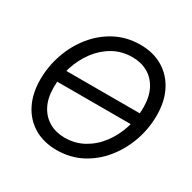

<svg xmlns="http://www.w3.org/2000/svg" viewBox="-164 -904 1082 1081"><g transform="rotate(30 376.5 -364.0)"><path d="M640.1 -402.3 630.4 -324.2H130.4L140.1 -402.3ZM336.4 11.2Q251.5 11.2 189 -25.9Q126.5 -63 92.5 -130.4Q58.6 -197.8 58.6 -287.6Q58.6 -373.5 86.7 -454.1Q114.7 -534.7 166.7 -599.1Q218.8 -663.6 291 -701.2Q363.3 -738.8 450.2 -738.8Q535.2 -738.8 597.4 -701.4Q659.7 -664.1 693.8 -596.9Q728 -529.8 728 -439.5Q728 -353 699.7 -272.5Q671.4 -191.9 619.1 -127.7Q566.9 -63.5 495.1 -26.1Q423.3 11.2 336.4 11.2ZM339.8 -71.8Q408.2 -71.8 463.6 -102.8Q519 -133.8 558.6 -186.3Q598.1 -238.8 619.4 -304.4Q640.6 -370.1 640.6 -439Q640.6 -509.8 615.5 -558.1Q590.3 -606.4 546.6 -631.1Q502.9 -655.8 446.8 -655.8Q377.9 -655.8 322.5 -624.5Q267.1 -593.3 227.8 -540.5Q188.5 -487.8 167.2 -422.1Q146 -356.4 146 -288.1Q146 -217.8 171.1 -169.7Q196.3 -121.6 240.2 -96.7Q284.2 -71.8 339.8 -71.8Z"/></g></svg>

Font: Inter 28pt
Style: Italic
Weight: 400
Italic angle: -9.3988°
Designer: Rasmus Andersson
Foundry: rsms
Version: Version 4.001;git-66647c0bb